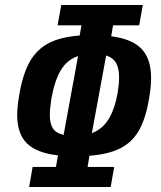

<svg xmlns="http://www.w3.org/2000/svg" viewBox="-20 -745 640 765"><path d="M534.5 -644H430.5L423 -600.5Q506 -590 544 -550.2Q582 -510.5 582 -434Q582 -395.5 573 -347.5Q560 -271 533 -224.2Q506 -177.5 458.8 -153.8Q411.5 -130 336.5 -124.5L329 -80H435L421 0H96L110 -80H203L211 -126Q126 -135.5 87.2 -173.8Q48.5 -212 48.5 -286.5Q48.5 -321.5 57 -368Q70.5 -449 98.2 -498.5Q126 -548 174 -573Q222 -598 297.5 -603.5L304.5 -644H209.5L224 -725H549ZM178.5 -287Q178.5 -251.5 191.2 -232.8Q204 -214 233.5 -207.5L291 -521.5Q247.5 -507 222.8 -466.2Q198 -425.5 185 -353Q178.5 -311.5 178.5 -287ZM448.5 -373Q454.5 -410 454.5 -437Q454.5 -473 442.5 -494Q430.5 -515 403 -524L346 -214.5Q388 -230.5 412.2 -269.5Q436.5 -308.5 448.5 -373Z"/></svg>

Font: JuliaMono ExtraBold
Style: Italic
Weight: 800
Italic angle: -9°
Monospace: yes
Designer: cormullion
Foundry: corm
Version: Version 0.057; ttfautohint (v1.8.4)